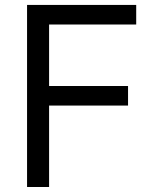

<svg xmlns="http://www.w3.org/2000/svg" viewBox="-20 -747 627 767"><path d="M88.1 -727.3H524.1V-649.1H176.1V-403.4H491.5V-325.3H176.1V0H88.1Z"/></svg>

Font: Interop
Style: Regular
Weight: 400
Designer: Rasmus Andersson, Google, Jang Haemin
Foundry: jhaemin
Version: Version 1.008